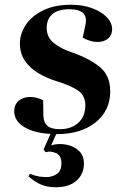

<svg xmlns="http://www.w3.org/2000/svg" viewBox="-20 -552 529 810"><path d="M214 238Q180 238 153 226.5Q126 215 100 192L106 181Q128 190 144 192.5Q160 195 177 195Q199 195 219 182.5Q239 170 239 137Q239 104 216.5 94Q194 84 172 90L164 78L193 13Q123 9 81.5 -16.5Q40 -42 40 -83Q40 -111 59 -127Q78 -143 107 -143Q135 -143 162 -129L163 -65Q164 -34 180.5 -20.5Q197 -7 233 -7Q280 -7 310 -33.5Q340 -60 340 -108Q340 -149 309.5 -170Q279 -191 220 -209Q178 -222 142.5 -243Q107 -264 85.5 -295Q64 -326 64 -369Q64 -409 88.5 -446.5Q113 -484 161.5 -508Q210 -532 280 -532Q328 -532 367 -518Q406 -504 429.5 -480.5Q453 -457 453 -428Q453 -404 436 -389.5Q419 -375 392 -375Q375 -375 358 -380.5Q341 -386 329 -393L341 -450Q353 -513 273 -513Q224 -513 200.5 -492Q177 -471 177 -434Q177 -395 206.5 -371Q236 -347 278 -333Q356 -306 400.5 -270Q445 -234 445 -166Q445 -86 383.5 -36Q322 14 217 14L196 61Q227 52 259 58Q291 64 312.5 84Q334 104 334 138Q334 182 303 210Q272 238 214 238Z"/></svg>

Font: Literata 72pt
Style: Bold Italic
Weight: 700
Italic angle: -2°
Designer: Latin by Veronika Burian and Jose Scaglione. Greek by Irene Vlachou. Cyrillic by Vera Evstafieva
Foundry: TypeTogether
Version: Version 3.002